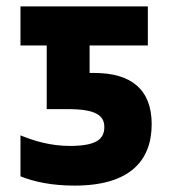

<svg xmlns="http://www.w3.org/2000/svg" viewBox="-20 -570 540 600"><path d="M213 10C386 10 454 -68 454 -182C454 -292 388 -342 275 -342H260V-428H442V-550H44V-428H126V-229H192C278 -229 306 -210 306 -173C306 -135 281 -114 198 -114C139 -114 88 -129 44 -147V-19C86 -2 142 10 213 10Z"/></svg>

Font: Noto Sans Mono ExtraCondensed ExtraBold
Style: Regular
Weight: 800
Width: 2
Designer: Monotype Design Team
Foundry: Monotype Imaging Inc.
Version: Version 2.014